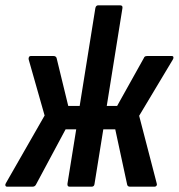

<svg xmlns="http://www.w3.org/2000/svg" viewBox="-40 -703 673 723"><path d="M-13 0Q-18 0 -19.5 -4Q-21 -8 -18 -13L128 -268L68 -479Q67 -484 69 -488Q71 -492 76 -492H162Q170 -492 173 -485L217 -304H260L319 -672Q321 -683 330 -683H412Q423 -683 421 -672L362 -304H401L502 -485Q504 -492 514 -492H607Q612 -492 613 -488Q614 -484 611 -479L484 -267L550 -13Q552 -8 549.5 -4Q547 0 541 0H450Q441 0 439 -7L394 -216H349L316 -11Q315 0 305 0H222Q213 0 214 -11L247 -216H207L95 -7Q91 0 82 0Z"/></svg>

Font: Sofia Sans Condensed
Style: Bold Italic
Weight: 700
Italic angle: -9°
Version: Version 4.100